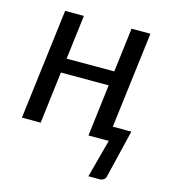

<svg xmlns="http://www.w3.org/2000/svg" viewBox="-103 -591 762 850"><g transform="rotate(15 278.0 -166.0)"><path d="M482 -506 427.5 -65.5H512.5L461 148Q459.5 160.5 451.8 167.5Q444 174.5 432.5 174.5H380L426.5 0H333.5L362.5 -237.5H143.5L114.5 0H28.5L91 -506H177L152 -303.5H370.5L395.5 -506Z"/></g></svg>

Font: Lato
Style: Italic
Weight: 400
Italic angle: -7°
Designer: Lukasz Dziedzic
Foundry: tyPoland Lukasz Dziedzic
Version: Version 2.007; 2014-02-27